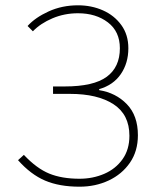

<svg xmlns="http://www.w3.org/2000/svg" viewBox="-20 -692 586 724"><path d="M280 12Q204 12 150 -11Q96 -34 48 -88L70 -108Q118 -57 165.5 -37.5Q213 -18 280 -18Q330 -18 373 -36.5Q416 -55 442 -91.5Q468 -128 468 -180Q468 -260 408 -299Q348 -338 244 -338H180V-366H224Q333 -366 382.5 -402.5Q432 -439 432 -510Q432 -573 387 -607.5Q342 -642 274 -642Q223 -642 178 -623Q133 -604 104 -574L84 -594Q113 -626 163.5 -649Q214 -672 274 -672Q325 -672 368 -653Q411 -634 437.5 -597.5Q464 -561 464 -510Q464 -454 435.5 -412.5Q407 -371 354 -356V-352Q417 -342 458.5 -299Q500 -256 500 -182Q500 -122 470 -78.5Q440 -35 390 -11.5Q340 12 280 12Z"/></svg>

Font: Source Sans 3 Variable
Style: Regular
Weight: 200
Designer: Paul D. Hunt
Foundry: Adobe Systems Incorporated
Version: Version 3.026